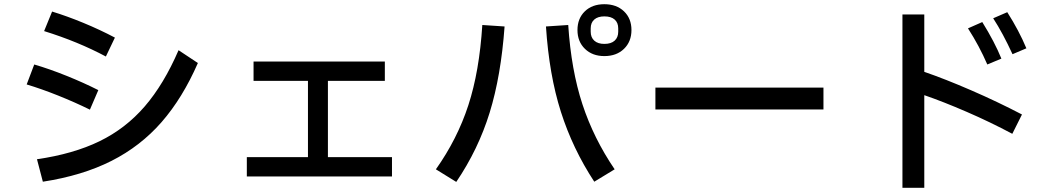

<svg xmlns="http://www.w3.org/2000/svg" viewBox="-20 -849 5040 914"><path d="M484 -580Q351 -651 190 -701L228 -794Q297 -773 376 -740.5Q455 -708 527 -670ZM156 -91Q329 -116 453.5 -176.5Q578 -237 669 -342.5Q760 -448 830 -610L922 -549Q849 -382 749 -267.5Q649 -153 510.5 -83Q372 -13 184 16ZM408 -327Q337 -362 257 -394Q177 -426 107 -447L143 -542Q215 -521 297 -488Q379 -455 448 -420Z M1846 -9H1155V-101H1446V-464H1187V-556H1812V-464H1541V-101H1846Z M2729 -706Q2729 -761 2764 -795Q2799 -829 2857 -829Q2915 -829 2950.5 -795Q2986 -761 2986 -706Q2986 -651 2950.5 -616.5Q2915 -582 2857 -582Q2800 -582 2764.5 -616.5Q2729 -651 2729 -706ZM2923 -698V-714Q2923 -741 2906 -756Q2889 -771 2857 -771Q2826 -771 2809 -756Q2792 -741 2792 -714V-698Q2792 -671 2809 -655.5Q2826 -640 2857 -640Q2889 -640 2906 -655.5Q2923 -671 2923 -698ZM2055 -43Q2157 -187 2209.5 -348Q2262 -509 2276 -730L2382 -723Q2365 -488 2311 -313Q2257 -138 2152 17ZM2685 -730Q2699 -516 2752.5 -353Q2806 -190 2906 -43L2809 16Q2706 -141 2650 -317Q2594 -493 2579 -723Z M3900 -328H3100V-432H3900Z M4800 -591Q4754 -691 4708 -762L4775 -791Q4831 -703 4866 -619ZM4380 -780V-507Q4479 -473 4603.5 -419Q4728 -365 4845 -304L4799 -212Q4694 -268 4582 -316.5Q4470 -365 4380 -396V45H4276V-780ZM4680 -542Q4642 -630 4588 -714L4656 -744Q4715 -649 4747 -570Z"/></svg>

Font: IBM Plex Sans JP Medium
Style: Regular
Weight: 500
Designer: Mike Abbink; Paul van der Laan; Pieter van Rosmalen; Wujin Sim; Yejin Wi; Jinhee Kim; Boomi Park; Yona Kim; Kichan Ma
Foundry: Sandoll Inc.
Version: Version 1.001